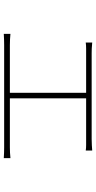

<svg xmlns="http://www.w3.org/2000/svg" viewBox="240 -772 519 1040"><g transform="rotate(90 500.0 -252.5)"><path d="M779 -46Q808 -46 837 -49V-13Q823 -14 806.5 -14.5Q790 -15 779 -15H225Q211 -15 196 -14.5Q181 -14 164 -13V-49Q195 -46 225 -46H483V-459H270Q262 -459 244 -459Q226 -459 211 -457V-492Q227 -490 244 -489.5Q261 -489 269 -489H733Q752 -489 767.5 -490Q783 -491 796 -492V-457Q782 -459 766 -459Q750 -459 733 -459H513V-46Z"/></g></svg>

Font: SpoqaHanSansJP-Thin
Style: Regular
Weight: 250
Designer: [Source Han Sans]
Ryoko NISHIZUKA  (kana & ideographs); Paul D. Hunt (Latin, Greek & Cyrillic); Wenlong ZHANG  (bopomofo
Foundry: Spoqa (http://bi.spoqa.com)
Version: Version 1.002.20150607